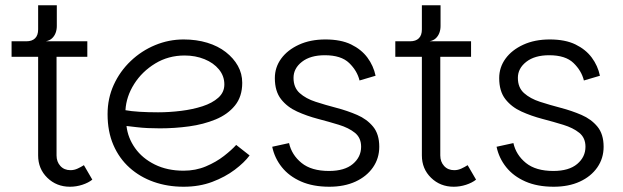

<svg xmlns="http://www.w3.org/2000/svg" viewBox="-20 -703 2367 730"><path d="M246 7Q195 7 160 -27Q125 -61 125 -112V-487H24V-546H312V-487H195V-112Q195 -88 209.5 -72Q224 -56 248 -56Q262 -56 275 -62Q288 -68 299 -75L331 -20Q316 -8 293 -0.5Q270 7 246 7ZM80 -509V-546Q102 -546 113.5 -557.5Q125 -569 125 -591V-683H196V-604Q196 -590 191.5 -578Q187 -566 178 -557.5Q169 -549 154 -546Z M678 7Q617 7 564.5 -11.5Q512 -30 472.5 -65.5Q433 -101 411 -152Q389 -203 389 -269Q389 -329 412.5 -380.5Q436 -432 477 -471Q518 -510 570 -531.5Q622 -553 678 -553Q727 -553 768 -540.5Q809 -528 838.5 -505Q868 -482 884.5 -452.5Q901 -423 901 -388Q901 -336 873.5 -302Q846 -268 800 -249Q754 -230 699 -222.5Q644 -215 588 -215Q565 -215 542.5 -216Q520 -217 499.5 -219.5Q479 -222 461 -224Q466 -179 493.5 -140Q521 -101 568.5 -77.5Q616 -54 678 -54Q724 -54 763 -70.5Q802 -87 831.5 -110Q861 -133 878 -152L929 -112Q909 -85 872.5 -57.5Q836 -30 787 -11.5Q738 7 678 7ZM581 -276Q624 -276 668.5 -281.5Q713 -287 750 -299Q787 -311 810 -331.5Q833 -352 833 -382Q833 -414 812.5 -439Q792 -464 757.5 -478Q723 -492 682 -492Q620 -492 570 -461.5Q520 -431 490 -383.5Q460 -336 457 -284Q478 -280 510.5 -278Q543 -276 581 -276Z M1232 7Q1170 7 1124.5 -13Q1079 -33 1051.5 -67.5Q1024 -102 1015 -145L1079 -159Q1089 -114 1126.5 -83.5Q1164 -53 1231 -53Q1290 -53 1321.5 -79.5Q1353 -106 1353 -145Q1353 -179 1329.5 -198Q1306 -217 1268.5 -228.5Q1231 -240 1189 -251Q1147 -262 1109.5 -279Q1072 -296 1048.5 -326Q1025 -356 1025 -406Q1025 -447 1049 -480Q1073 -513 1116.5 -533Q1160 -553 1217 -553Q1276 -553 1315 -534Q1354 -515 1377 -484Q1400 -453 1408 -415L1347 -397Q1338 -434 1307.5 -463.5Q1277 -493 1215 -493Q1160 -493 1128 -468Q1096 -443 1096 -407Q1096 -370 1119.5 -349Q1143 -328 1180 -316Q1217 -304 1259 -293Q1301 -282 1338 -266Q1375 -250 1398.5 -221.5Q1422 -193 1422 -145Q1422 -101 1398 -66.5Q1374 -32 1331.5 -12.5Q1289 7 1232 7Z M1705 7Q1654 7 1619 -27Q1584 -61 1584 -112V-487H1483V-546H1771V-487H1654V-112Q1654 -88 1668.5 -72Q1683 -56 1707 -56Q1721 -56 1734 -62Q1747 -68 1758 -75L1790 -20Q1775 -8 1752 -0.5Q1729 7 1705 7ZM1539 -509V-546Q1561 -546 1572.5 -557.5Q1584 -569 1584 -591V-683H1655V-604Q1655 -590 1650.5 -578Q1646 -566 1637 -557.5Q1628 -549 1613 -546Z M2085 7Q2023 7 1977.5 -13Q1932 -33 1904.5 -67.5Q1877 -102 1868 -145L1932 -159Q1942 -114 1979.5 -83.5Q2017 -53 2084 -53Q2143 -53 2174.5 -79.5Q2206 -106 2206 -145Q2206 -179 2182.5 -198Q2159 -217 2121.5 -228.5Q2084 -240 2042 -251Q2000 -262 1962.5 -279Q1925 -296 1901.5 -326Q1878 -356 1878 -406Q1878 -447 1902 -480Q1926 -513 1969.5 -533Q2013 -553 2070 -553Q2129 -553 2168 -534Q2207 -515 2230 -484Q2253 -453 2261 -415L2200 -397Q2191 -434 2160.5 -463.5Q2130 -493 2068 -493Q2013 -493 1981 -468Q1949 -443 1949 -407Q1949 -370 1972.5 -349Q1996 -328 2033 -316Q2070 -304 2112 -293Q2154 -282 2191 -266Q2228 -250 2251.5 -221.5Q2275 -193 2275 -145Q2275 -101 2251 -66.5Q2227 -32 2184.5 -12.5Q2142 7 2085 7Z"/></svg>

Font: Parkinsans Light
Style: Regular
Weight: 300
Designer: Red Stone, Indian Type Foundry
Foundry: Indian Type Foundry
Version: Version 1.000